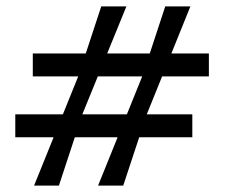

<svg xmlns="http://www.w3.org/2000/svg" viewBox="-20 -583 731 603"><path d="M87 0 226 -344 298 -563H377L239 -225L165 0ZM28 -152V-224H584V-152ZM288 0 427 -344 499 -563H578L441 -224L367 0ZM83 -343V-415H636V-343Z"/></svg>

Font: Darker Grotesque SemiBold
Style: Regular
Weight: 600
Designer: Gabriel Lam
Foundry: TypeRant
Version: Version 1.000;gftools[0.9.28]